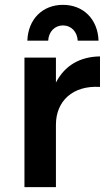

<svg xmlns="http://www.w3.org/2000/svg" viewBox="-20 -773 443 793"><path d="M240 -668C274 -668 299 -642 301 -605H387C384 -694 324 -753 240 -753C156 -753 96 -694 93 -605H179C181 -642 206 -668 240 -668ZM211 -432V-535H81V0H211V-258C211 -355 280 -421 393 -414V-540C310 -539 247 -502 211 -432Z"/></svg>

Font: Montserrat_SPRD_medium Medium
Style: Regular
Weight: 400
Designer: Julieta Ulanovsky edited by Nelly Hempel
Foundry: Julieta Ulanovsky
Version: Version 4.000;PS 004.000;hotconv 1.0.88;makeotf.lib2.5.64775